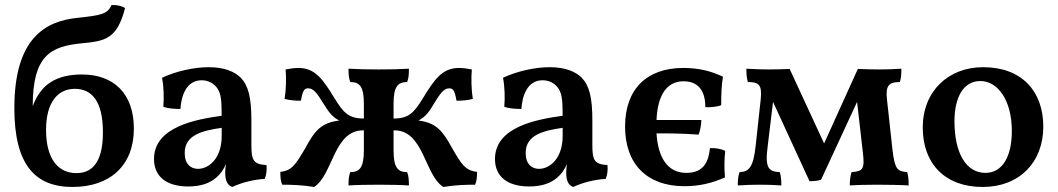

<svg xmlns="http://www.w3.org/2000/svg" viewBox="-20 -734 4203 763"><path d="M268 9C418 9 512 -77 512 -223C512 -363 431 -438 306 -438C208 -438 143 -402 110 -312C110 -515 182 -550 306 -562C396 -571 445 -577 477 -702C463 -711 443 -715 423 -714C408 -678 381 -673 287 -663C161 -650 37 -583 37 -304C37 -80 119 9 268 9ZM284 -46C212 -46 163 -101 163 -218C163 -329 211 -381 277 -381C343 -381 389 -335 389 -208C389 -112 361 -46 284 -46Z M1039 -78C987 -81 979 -97 979 -158V-256C979 -347 967 -394 936 -426C912 -449 873 -467 809 -467C751 -467 679 -451 624 -425C631 -389 632 -344 629 -310C645 -303 673 -301 697 -301C700 -350 719 -415 781 -415C803 -415 824 -407 840 -388C857 -367 861 -343 861 -274C761 -260 592 -231 592 -102C592 -33 641 7 728 7C778 7 814 -6 839 -28C856 -42 869 -61 878 -82C876 -70 875 -58 875 -49C875 -15 884 2 903 9C941 -9 991 -21 1032 -23C1039 -39 1041 -60 1039 -78ZM861 -194C861 -103 809 -63 767 -63C738 -63 714 -82 714 -126C714 -199 786 -215 861 -226Z M1777 -145C1738 -216 1713 -246 1643 -255C1674 -272 1686 -291 1707 -326C1729 -362 1744 -383 1765 -383C1779 -383 1787 -377 1794 -334C1814 -333 1842 -336 1859 -341C1853 -376 1852 -425 1855 -458C1841 -461 1820 -464 1804 -464C1737 -464 1706 -418 1659 -341C1626 -288 1606 -263 1544 -263V-321C1544 -389 1560 -408 1598 -408C1604 -423 1605 -439 1605 -461C1576 -459 1530 -458 1485 -458C1440 -458 1394 -459 1365 -461C1365 -439 1366 -423 1372 -408C1410 -408 1426 -389 1426 -321V-263C1364 -263 1344 -288 1311 -341C1264 -418 1233 -464 1166 -464C1150 -464 1129 -461 1115 -458C1118 -425 1117 -376 1111 -341C1128 -336 1156 -333 1176 -334C1183 -377 1191 -383 1205 -383C1226 -383 1241 -362 1263 -326C1285 -292 1296 -272 1328 -255C1257 -246 1232 -217 1193 -145C1156 -82 1141 -56 1094 -51C1094 -31 1095 -13 1102 0C1137 0 1180 1 1228 9C1304 -38 1305 -219 1426 -216V-137C1426 -69 1410 -50 1372 -50C1366 -35 1365 -19 1365 3C1394 1 1440 0 1485 0C1530 0 1576 1 1605 3C1605 -19 1604 -35 1598 -50C1560 -50 1544 -69 1544 -137V-216C1665 -219 1666 -38 1742 9C1790 1 1833 0 1868 0C1874 -13 1876 -31 1876 -51C1829 -56 1813 -82 1777 -145Z M2394 -78C2342 -81 2334 -97 2334 -158V-256C2334 -347 2322 -394 2291 -426C2267 -449 2228 -467 2164 -467C2106 -467 2034 -451 1979 -425C1986 -389 1987 -344 1984 -310C2000 -303 2028 -301 2052 -301C2055 -350 2074 -415 2136 -415C2158 -415 2179 -407 2195 -388C2212 -367 2216 -343 2216 -274C2116 -260 1947 -231 1947 -102C1947 -33 1996 7 2083 7C2133 7 2169 -6 2194 -28C2211 -42 2224 -61 2233 -82C2231 -70 2230 -58 2230 -49C2230 -15 2239 2 2258 9C2296 -9 2346 -21 2387 -23C2394 -39 2396 -60 2394 -78ZM2216 -194C2216 -103 2164 -63 2122 -63C2093 -63 2069 -82 2069 -126C2069 -199 2141 -215 2216 -226Z M2862 -134C2849 -142 2822 -147 2801 -145C2795 -75 2763 -47 2707 -47C2635 -47 2595 -105 2589 -204C2637 -204 2689 -204 2756 -199C2762 -212 2767 -238 2767 -257H2589C2593 -356 2630 -411 2696 -411C2750 -411 2783 -379 2783 -308C2804 -307 2832 -310 2846 -316C2846 -356 2847 -396 2853 -429C2806 -452 2755 -464 2696 -464C2549 -464 2464 -379 2464 -231C2464 -82 2551 6 2700 6C2758 6 2810 -6 2861 -29C2858 -60 2858 -100 2862 -134Z M3585 -50C3546 -53 3536 -62 3527 -136L3505 -337C3498 -395 3513 -408 3556 -408C3561 -423 3562 -440 3562 -461C3535 -459 3500 -458 3477 -458C3455 -458 3412 -459 3389 -460L3255 -164L3118 -460C3100 -459 3056 -458 3034 -458C3011 -458 2974 -459 2946 -461C2946 -442 2947 -424 2952 -408C2996 -408 3009 -397 3003 -339L2983 -155C2974 -72 2958 -51 2919 -50C2913 -34 2912 -17 2912 3C2936 1 2975 0 3001 0C3028 0 3062 1 3085 3C3085 -15 3084 -34 3079 -50C3034 -52 3019 -66 3031 -155L3052 -329L3197 -14C3213 -14 3231 -15 3243 -20L3386 -329L3409 -128C3417 -62 3409 -53 3364 -50C3359 -33 3357 -19 3357 3C3381 1 3432 0 3466 0C3496 0 3570 1 3591 3C3591 -16 3590 -35 3585 -50Z M3885 9C4031 9 4126 -89 4126 -231C4126 -371 4041 -467 3887 -467C3749 -467 3647 -372 3647 -227C3647 -83 3736 9 3885 9ZM3896 -47C3819 -47 3773 -126 3773 -252C3773 -345 3807 -412 3876 -412C3943 -412 4001 -339 4001 -213C4001 -116 3966 -47 3896 -47Z"/></svg>

Font: Vollkorn Semibold
Style: Regular
Weight: 600
Designer: Friedrich Althausen
Foundry: Friedrich Althausen
Version: Version 4.015;PS 004.015;hotconv 1.0.88;makeotf.lib2.5.64775